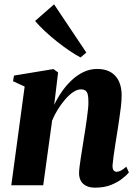

<svg xmlns="http://www.w3.org/2000/svg" viewBox="-20 -853 632 884"><path d="M229.5 -370Q243.5 -400 263.5 -429.2Q283.5 -458.5 308.8 -482.5Q334 -506.5 363.8 -521Q393.5 -535.5 427.5 -535.5Q482 -535.5 511 -503.5Q540 -471.5 540 -414Q540 -391 536.8 -362.2Q533.5 -333.5 528.8 -303.2Q524 -273 520 -245Q516 -219.5 511.2 -190.2Q506.5 -161 503 -134.8Q499.5 -108.5 498 -91Q498 -73.5 503.8 -67.8Q509.5 -62 516.5 -62Q525 -62 536 -67.2Q547 -72.5 561.5 -85.5L573.5 -59Q564 -47.5 543.5 -31Q523 -14.5 491.8 -1.8Q460.5 11 417.5 11Q394 11 377.5 3Q361 -5 352.5 -20Q344 -35 344 -56Q344 -66.5 346.2 -84.8Q348.5 -103 352 -126.2Q355.5 -149.5 359.5 -173.5Q363.5 -197.5 366.5 -218.5Q370.5 -242 374 -265.5Q377.5 -289 380.5 -311.2Q383.5 -333.5 385.5 -352.5Q387.5 -371.5 387 -385.5Q387 -406 384 -418.2Q381 -430.5 373.2 -436Q365.5 -441.5 352 -441.5Q335.5 -441.5 317 -429Q298.5 -416.5 280.5 -395.8Q262.5 -375 246.5 -349.5Q230.5 -324 220 -298L179 0H32L93.5 -454.5L40 -479L44.5 -505L226 -535L247.5 -519.5ZM351 -588.5Q329.5 -599.5 301.2 -618.5Q273 -637.5 243 -661.2Q213 -685 186.2 -710Q159.5 -735 141.5 -756.5L229 -833L377.5 -611Z"/></svg>

Font: Merriweather 96pt ExtraBold
Style: Italic
Weight: 800
Italic angle: -7.8°
Version: Version 2.101